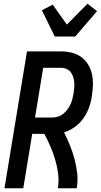

<svg xmlns="http://www.w3.org/2000/svg" viewBox="-20 -1011 541 1031"><path d="M4 0 125 -735H307Q337 -735 365.5 -728Q394 -721 416.5 -704.5Q439 -688 453.5 -664Q468 -640 474 -612Q480 -584 479 -554Q478 -524 473 -494Q469 -464 458 -433.5Q447 -403 428 -376Q409 -349 382 -329.5Q355 -310 324 -300Q341 -266 355.5 -230.5Q370 -195 380 -157.5Q390 -120 394.5 -80.5Q399 -41 392 0H291Q297 -40 292 -79Q287 -118 276 -154.5Q265 -191 250.5 -225Q236 -259 218 -292H153L105 0ZM168 -380H261Q276 -380 291 -384.5Q306 -389 318.5 -399Q331 -409 341 -422Q351 -435 358 -449.5Q365 -464 368.5 -479Q372 -494 375 -509Q377 -524 378.5 -539.5Q380 -555 378.5 -570Q377 -585 372.5 -599Q368 -613 359.5 -624Q351 -635 337 -641Q323 -647 308 -647H212ZM274 -815 205 -956 263 -986 339 -879 450 -991 501 -951 384 -815Z"/></svg>

Font: Iosevka Term Curly SmBd Obl
Style: Regular
Weight: 600
Italic angle: -9°
Designer: Belleve Invis
Foundry: Belleve Invis
Version: Version 32.3.0